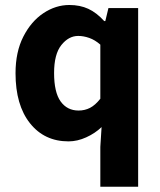

<svg xmlns="http://www.w3.org/2000/svg" viewBox="-20 -543 629 754"><path d="M374 190.4V33.7L378.9 -43.9Q353.5 -19.5 318.6 -3.7Q283.7 12.2 249 12.2Q154.3 12.2 97.7 -59.1Q41 -130.4 41 -255.4Q41 -338.9 71.5 -398.9Q102.1 -459 150.4 -491.2Q198.7 -523.4 252.4 -523.4Q294.4 -523.4 326.9 -508.3Q359.4 -493.2 389.2 -460.4H393.6L405.8 -511.2H522.5V190.4ZM288.6 -108.9Q313 -108.9 333.5 -119.4Q354 -129.9 374 -155.3V-367.7Q353 -386.2 330.6 -394Q308.1 -401.9 287.1 -401.9Q249.5 -401.9 220.9 -366Q192.4 -330.1 192.4 -256.3Q192.4 -180.7 218 -144.8Q243.7 -108.9 288.6 -108.9Z"/></svg>

Font: Akatab Black
Style: Regular
Weight: 900
Designer: SIL Global
Foundry: SIL Global
Version: Version 4.000